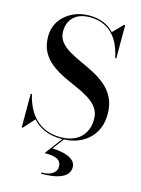

<svg xmlns="http://www.w3.org/2000/svg" viewBox="-146 -842 866 1177"><g transform="rotate(15 287.0 -253.0)"><path d="M299.5 15Q236 15 191.2 -5.2Q146.5 -25.5 116 -59.5L53.5 10H47V-203.5H54.5Q64.5 -160 83 -122Q101.5 -84 130.2 -55.2Q159 -26.5 199 -10Q239 6.5 292.5 6.5Q344 6.5 382 -12.2Q420 -31 441.2 -66.5Q462.5 -102 462.5 -152Q462.5 -195 440.5 -224.8Q418.5 -254.5 382.8 -276.2Q347 -298 303.8 -316.8Q260.5 -335.5 217.5 -356.5Q174.5 -377.5 138.8 -405.5Q103 -433.5 81 -473.5Q59 -513.5 59 -571Q59 -628 88.2 -670.5Q117.5 -713 165.5 -736.5Q213.5 -760 270.5 -760Q319.5 -760 359.5 -744.5Q399.5 -729 429 -697L491 -760H497.5V-549H490Q477 -616.5 448 -661.2Q419 -706 376 -728.2Q333 -750.5 279 -750.5Q210.5 -750.5 175 -716Q139.5 -681.5 139.5 -625Q139.5 -586.5 161 -559.5Q182.5 -532.5 217.5 -511.8Q252.5 -491 294.8 -472.2Q337 -453.5 379.5 -431.2Q422 -409 457 -379.2Q492 -349.5 513.5 -307Q535 -264.5 535 -204Q535 -138 505.8 -88.8Q476.5 -39.5 423.2 -12.2Q370 15 299.5 15ZM235 253.5V246Q279.5 246 304.8 228.8Q330 211.5 330 185.5Q330 160 316 147Q302 134 278 129.8Q254 125.5 223.5 125.5L309.5 10H319L263 85.5Q302.5 87 336.5 95.5Q370.5 104 391.5 121.2Q412.5 138.5 412.5 166.5Q412.5 191.5 395 211.2Q377.5 231 338.5 242.2Q299.5 253.5 235 253.5Z"/></g></svg>

Font: BodoniModa_28ptMedium
Style: Regular
Weight: 500
Designer: Owen Earl
Foundry: indestructible type
Version: Version 2.004